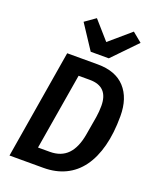

<svg xmlns="http://www.w3.org/2000/svg" viewBox="-171 -1057 943 1157"><g transform="rotate(20 300.0 -479.0)"><path d="M150 -698H346Q461 -698 521 -632.5Q581 -567 581 -451Q581 -342 559 -258Q537 -174 495 -116.5Q453 -59 391.5 -29.5Q330 0 251 0H34ZM255 -104Q327 -104 369 -147.5Q411 -191 426 -279L446 -396Q449 -414 450.5 -433.5Q452 -453 452 -470Q452 -594 333 -594H261L179 -104ZM280 -755 178 -910 246 -958 348 -842 483 -958 544 -908 396 -755Z"/></g></svg>

Font: IBM Plex Mono SemiBold
Style: Italic
Weight: 600
Italic angle: -9°
Monospace: yes
Designer: Mike Abbink, Paul van der Laan, Pieter van Rosmalen
Foundry: Bold Monday
Version: Version 2.3